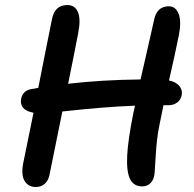

<svg xmlns="http://www.w3.org/2000/svg" viewBox="-20 -729 768 761"><path d="M122.1 12.2Q90.8 12.2 76.4 -13.7Q62 -39.6 74.2 -92.8Q75.7 -99.6 112.8 -282.2Q55.2 -292.5 64 -338.9Q71.3 -370.1 104 -376Q114.7 -377 131.8 -380.9Q138.2 -412.6 156.2 -504.6Q174.3 -596.7 185.1 -648.9Q190.9 -680.2 206.1 -694.6Q221.2 -709 247.1 -709Q276.9 -709 288.8 -681.2Q300.8 -653.3 290 -598.1Q272.5 -506.8 250 -397Q384.3 -412.6 537.1 -414.1Q547.4 -460 565.4 -538.1Q583.5 -616.2 589.8 -646Q600.1 -704.1 648.9 -704.1Q676.3 -704.1 688 -674.1Q699.7 -644 689 -589.8Q672.4 -507.8 649.9 -410.2Q678.7 -403.8 691.4 -387.5Q704.1 -371.1 700.2 -352.1Q696.8 -333.5 682.4 -322.8Q668 -312 647 -312H627.9Q612.3 -235.4 611.8 -232.9Q605.5 -201.7 602.3 -173.6Q599.1 -145.5 596.7 -103.8Q594.2 -62 592.8 -43Q590.8 -18.1 577.4 -4.2Q564 9.8 543.9 9.8Q509.8 9.8 495.4 -19.5Q481 -48.8 484.1 -112.1Q487.3 -175.3 508.8 -282.2Q509.8 -286.6 512 -296.1Q514.2 -305.7 515.1 -310.1Q394 -305.7 227.1 -287.1Q216.3 -232.9 198.7 -147Q181.2 -61 175.8 -34.2Q171.4 -13.2 157.2 -0.5Q143.1 12.2 122.1 12.2Z"/></svg>

Font: Shantell Sans Normal
Style: Italic
Weight: 500
Italic angle: -11.31°
Designer: Stephen Nixon, Anya Danilova, Shantell Martin
Foundry: Arrow Type
Version: Version 1.006;[559af2be0]